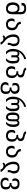

<svg xmlns="http://www.w3.org/2000/svg" viewBox="3108 -3908 1008 7265"><g transform="rotate(90 3612.5 -276.0)"><path d="M300.8 0Q186.5 0 128.9 -63.7Q71.3 -127.4 71.3 -256.3Q71.3 -383.3 127.7 -447Q184.1 -510.7 292 -510.7Q343.3 -510.7 375 -496.1Q406.7 -481.4 424.3 -449.7H434.1V-575.7Q434.1 -606 422.1 -627.9Q410.2 -649.9 390.9 -664.1Q371.6 -678.2 347.2 -684.8Q322.8 -691.4 297.9 -691.4Q275.9 -691.4 254.9 -686.3Q233.9 -681.2 217.8 -671.6Q201.7 -662.1 191.9 -648.2Q182.1 -634.3 182.1 -616.7V-586.4H90.8V-616.7Q90.8 -760.3 293.5 -760.3Q519.5 -760.3 519.5 -575.7V-241.7Q519.5 -120.1 465.1 -60.1Q410.6 0 300.8 0ZM306.6 -70.8Q365.7 -70.8 396.7 -114Q427.7 -157.2 427.7 -247.1Q427.7 -342.8 394 -391.6Q360.4 -440.4 299.3 -440.4Q264.2 -440.4 238.3 -424.8Q212.4 -409.2 195.8 -383.3Q179.2 -357.4 171.1 -324.5Q163.1 -291.5 163.1 -257.3Q163.1 -222.2 171.4 -188.7Q179.7 -155.3 197.3 -129.2Q214.8 -103 241.9 -86.9Q269 -70.8 306.6 -70.8Z M899.4 0Q844.7 0 803.7 -14.6Q762.7 -29.3 735.1 -56.9Q707.5 -84.5 693.8 -124Q680.2 -163.6 680.2 -213.9Q680.2 -229 681.6 -242.2Q683.1 -255.4 687.5 -268.1Q691.9 -280.8 699.5 -293.7Q707 -306.6 719.2 -322.3H812Q799.3 -307.1 791.5 -295.2Q783.7 -283.2 778.8 -271.7Q773.9 -260.3 772.2 -248Q770.5 -235.8 770.5 -221.2Q770.5 -186.5 778.8 -158.9Q787.1 -131.3 803.7 -111.6Q820.3 -91.8 845.2 -81.3Q870.1 -70.8 903.3 -70.8Q969.7 -70.8 1002.9 -112.1Q1036.1 -153.3 1036.1 -227.5Q1036.1 -284.2 1014.9 -319.6Q993.7 -355 943.8 -375Q800.8 -424.8 800.3 -559.6H888.7Q889.6 -481 950.7 -456.1Q998 -438 1031.7 -416.5Q1065.4 -395 1086.4 -367.4Q1107.4 -339.8 1117.2 -305.9Q1127 -272 1127 -229Q1127 -175.8 1112.8 -133.3Q1098.6 -90.8 1070.1 -61.3Q1041.5 -31.7 999 -15.9Q956.5 0 899.4 0Z M1576.2 207.5Q1570.3 180.2 1556.6 159.4Q1543 138.7 1524.2 124.8Q1505.4 110.8 1483.4 104Q1461.4 97.2 1439 97.2Q1413.1 97.2 1389.9 106.2Q1366.7 115.2 1350.1 133.8L1312.5 87.4Q1342.3 43.5 1397.5 36.6L1403.8 29.8Q1342.8 -33.7 1312.5 -113.5Q1282.2 -193.4 1282.2 -280.3Q1282.2 -396.5 1337.4 -453.4Q1392.6 -510.3 1502.9 -510.3Q1616.7 -510.3 1672.6 -452.9Q1728.5 -395.5 1728.5 -289.6Q1728.5 -269 1726.6 -255.1Q1724.6 -241.2 1720.9 -230Q1717.3 -218.8 1711.9 -208.7Q1706.5 -198.7 1699.7 -187Q1691.9 -173.3 1685.1 -154.5Q1678.2 -135.7 1678.2 -103.5Q1678.2 -93.8 1679 -85Q1679.7 -76.2 1680.7 -66.4L1603 -65.9Q1600.1 -89.4 1600.1 -109.9Q1600.1 -124.5 1601.3 -135.3Q1602.5 -146 1604.7 -154.5Q1606.9 -163.1 1609.6 -169.9Q1612.3 -176.8 1615.7 -183.6Q1620.6 -193.8 1624.8 -203.6Q1628.9 -213.4 1631.8 -224.9Q1634.8 -236.3 1636.5 -250Q1638.2 -263.7 1638.2 -282.2Q1638.2 -363.3 1605.2 -402.3Q1572.3 -441.4 1504.4 -441.4Q1436.5 -441.4 1404.5 -400.4Q1372.6 -359.4 1372.6 -272.5Q1372.6 -210.4 1386.7 -162.1Q1400.9 -113.8 1422.6 -76.4Q1444.3 -39.1 1470.5 -11.5Q1496.6 16.1 1521 35.6Q1548.8 58.6 1575.4 80.8Q1602.1 103 1622.8 124.8Q1643.6 146.5 1656.2 167.2Q1668.9 188 1668.9 207.5H1576.2Z M1935.5 0Q1833 -102.5 1833 -239.3V-289.6Q1833 -330.6 1841.8 -375.7Q1850.6 -420.9 1869.1 -466.6Q1887.7 -512.2 1917.5 -556.2Q1947.3 -600.1 1988.8 -638.9Q2030.3 -677.7 2085 -709Q2139.6 -740.2 2208.5 -760.3L2220.7 -688Q2043.5 -647.5 1937.5 -475.6H1949.2L1991.2 -505.4Q2071.8 -505.4 2106.9 -457.5H2114.3Q2131.3 -481 2159.7 -493.2Q2188 -505.4 2226.6 -505.4Q2304.2 -505.4 2342.8 -452.1Q2381.3 -398.9 2381.3 -291V-221.7Q2381.3 -102.1 2279.8 0H2183.6Q2289.1 -89.8 2289.1 -196.8V-291Q2289.1 -436.5 2224.6 -436.5H2181.6Q2149.9 -436.5 2149.9 -355V-200.2H2071.8L2072.3 -355Q2073.2 -436.5 2036.6 -436.5H1976.1Q1925.8 -436.5 1925.8 -293.5V-212.9Q1925.8 -90.3 2038.1 0H1935.5Z M2710.4 0Q2603 0 2544.7 -52.5Q2486.3 -105 2486.3 -209.5Q2486.3 -301.8 2535.6 -345.2H2621.1Q2576.7 -284.2 2576.7 -210.4Q2576.7 -140.6 2612.1 -105.7Q2647.5 -70.8 2711.4 -70.8Q2778.3 -70.8 2810.1 -109.6Q2841.8 -148.4 2841.8 -229Q2841.8 -312 2808.6 -352.3Q2775.4 -392.6 2707 -392.6H2676.3V-458.5H2716.3Q2741.7 -458.5 2761.5 -465.1Q2781.2 -471.7 2794.7 -482.9Q2808.1 -494.1 2814.9 -508.8Q2821.8 -523.4 2821.8 -539.6Q2821.8 -556.2 2813.7 -573.2Q2805.7 -590.3 2788.8 -605Q2772 -619.6 2746.3 -630.1Q2720.7 -640.6 2685.5 -645Q2543 -671.4 2543 -757.3H2627Q2627 -722.7 2743.7 -702.6Q2827.1 -692.9 2869.1 -656.7Q2911.1 -620.6 2911.1 -554.2Q2911.1 -507.3 2889.4 -474.6Q2867.7 -441.9 2820.3 -426.3V-416.5Q2850.1 -402.3 2871.3 -384.5Q2892.6 -366.7 2906.5 -343.3Q2920.4 -319.8 2927 -290Q2933.6 -260.3 2933.6 -223.1Q2933.6 -114.3 2878.7 -57.1Q2823.7 0 2710.4 0Z M3314.9 207.5Q3257.8 207.5 3215.1 194.6Q3172.4 181.6 3144 157.5Q3115.7 133.3 3101.6 98.9Q3087.4 64.5 3087.4 21Q3087.4 5.4 3089.6 -7.6Q3091.8 -20.5 3097.7 -33.2Q3103.5 -45.9 3113.5 -59.6Q3123.5 -73.2 3139.6 -90.3H3233.4Q3216.8 -71.8 3206.1 -57.9Q3195.3 -43.9 3189.2 -31.7Q3183.1 -19.5 3180.9 -7.8Q3178.7 3.9 3178.7 17.6Q3178.7 73.7 3212.2 106Q3245.6 138.2 3315.4 138.2Q3377.4 138.2 3411.1 111.1Q3444.8 84 3444.8 29.3V-18.6Q3444.8 -137.2 3329.1 -137.2H3293.5V-205.6H3329.1Q3356.9 -205.6 3377.4 -215.6Q3397.9 -225.6 3411.9 -242.2Q3425.8 -258.8 3432.6 -280.3Q3439.5 -301.8 3439.5 -325.2Q3439.5 -346.7 3433.3 -367.4Q3427.2 -388.2 3412.8 -404.5Q3398.4 -420.9 3375.5 -430.9Q3352.5 -440.9 3318.8 -440.9Q3293.9 -440.9 3272.5 -434.8Q3251 -428.7 3235.6 -416.5Q3220.2 -404.3 3211.4 -385.7Q3202.6 -367.2 3202.6 -342.8Q3202.6 -323.7 3208.3 -297.4Q3213.9 -271 3225.1 -240.7H3146.5Q3117.2 -280.8 3117.2 -342.3Q3117.2 -426.3 3170.4 -468.3Q3223.6 -510.3 3322.3 -510.3Q3428.2 -510.3 3479.5 -463.4Q3530.8 -416.5 3530.8 -330.1Q3530.8 -299.8 3524.4 -276.1Q3518.1 -252.4 3504.4 -233.9Q3490.7 -215.3 3469.7 -200.4Q3448.7 -185.5 3418.9 -173.3V-163.6Q3534.7 -142.1 3534.7 -16.6V22Q3534.7 115.2 3478.5 161.4Q3422.4 207.5 3314.9 207.5Z M3741.7 0Q3639.2 -102.5 3639.2 -239.3V-289.6Q3639.2 -330.6 3647.9 -375.7Q3656.7 -420.9 3675.3 -466.6Q3693.8 -512.2 3723.6 -556.2Q3753.4 -600.1 3794.9 -638.9Q3836.4 -677.7 3891.1 -709Q3945.8 -740.2 4014.6 -760.3L4026.9 -688Q3849.6 -647.5 3743.7 -475.6H3755.4L3797.4 -505.4Q3877.9 -505.4 3913.1 -457.5H3920.4Q3937.5 -481 3965.8 -493.2Q3994.1 -505.4 4032.7 -505.4Q4110.4 -505.4 4148.9 -452.1Q4187.5 -398.9 4187.5 -291V-221.7Q4187.5 -102.1 4085.9 0H3989.7Q4095.2 -89.8 4095.2 -196.8V-291Q4095.2 -436.5 4030.8 -436.5H3987.8Q3956.1 -436.5 3956.1 -355V-200.2H3877.9L3878.4 -355Q3879.4 -436.5 3842.8 -436.5H3782.2Q3731.9 -436.5 3731.9 -293.5V-212.9Q3731.9 -90.3 3844.2 0H3741.7Z M4414.1 0Q4329.1 0 4282.7 -63.5Q4236.3 -127 4236.3 -253.4V-268.1Q4236.3 -386.2 4282.2 -445.8Q4328.1 -505.4 4418.9 -505.4Q4455.1 -505.4 4481.9 -494.6Q4508.8 -483.9 4528.3 -457H4535.2Q4556.2 -484.4 4579.3 -494.9Q4602.5 -505.4 4631.8 -505.4Q4705.6 -505.4 4745.1 -450.4Q4784.7 -395.5 4784.7 -285.2V-252.4Q4784.7 -81.5 4668 0H4588.9Q4692.4 -85 4692.4 -242.2V-299.3Q4692.4 -436.5 4627.9 -436.5H4611.8Q4571.3 -436.5 4571.3 -347.7V-240.2Q4571.3 -116.2 4532.7 -58.1Q4494.1 0 4414.1 0ZM4412.1 -70.8Q4492.7 -70.8 4492.7 -189.5V-365.7Q4492.7 -402.3 4484.6 -419.4Q4476.6 -436.5 4459.5 -436.5L4417 -436Q4372.6 -435.5 4350.8 -403.6Q4329.1 -371.6 4329.1 -303.2V-210.9Q4329.1 -138.7 4349.4 -104.7Q4369.6 -70.8 4412.1 -70.8Z M5118.7 0Q5011.2 0 4952.9 -52.5Q4894.5 -105 4894.5 -209.5Q4894.5 -301.8 4943.8 -345.2H5029.3Q4984.9 -284.2 4984.9 -210.4Q4984.9 -140.6 5020.3 -105.7Q5055.7 -70.8 5119.6 -70.8Q5186.5 -70.8 5218.3 -109.6Q5250 -148.4 5250 -229Q5250 -312 5216.8 -352.3Q5183.6 -392.6 5115.2 -392.6H5084.5V-458.5H5124.5Q5149.9 -458.5 5169.7 -465.1Q5189.5 -471.7 5202.9 -482.9Q5216.3 -494.1 5223.1 -508.8Q5230 -523.4 5230 -539.6Q5230 -556.2 5221.9 -573.2Q5213.9 -590.3 5197 -605Q5180.2 -619.6 5154.5 -630.1Q5128.9 -640.6 5093.8 -645Q4951.2 -671.4 4951.2 -757.3H5035.2Q5035.2 -722.7 5151.9 -702.6Q5235.4 -692.9 5277.3 -656.7Q5319.3 -620.6 5319.3 -554.2Q5319.3 -507.3 5297.6 -474.6Q5275.9 -441.9 5228.5 -426.3V-416.5Q5258.3 -402.3 5279.5 -384.5Q5300.8 -366.7 5314.7 -343.3Q5328.6 -319.8 5335.2 -290Q5341.8 -260.3 5341.8 -223.1Q5341.8 -114.3 5286.9 -57.1Q5231.9 0 5118.7 0Z M5715.8 0Q5661.1 0 5620.1 -14.6Q5579.1 -29.3 5551.5 -56.9Q5523.9 -84.5 5510.3 -124Q5496.6 -163.6 5496.6 -213.9Q5496.6 -229 5498 -242.2Q5499.5 -255.4 5503.9 -268.1Q5508.3 -280.8 5515.9 -293.7Q5523.4 -306.6 5535.6 -322.3H5628.4Q5615.7 -307.1 5607.9 -295.2Q5600.1 -283.2 5595.2 -271.7Q5590.3 -260.3 5588.6 -248Q5586.9 -235.8 5586.9 -221.2Q5586.9 -186.5 5595.2 -158.9Q5603.5 -131.3 5620.1 -111.6Q5636.7 -91.8 5661.6 -81.3Q5686.5 -70.8 5719.7 -70.8Q5786.1 -70.8 5819.3 -112.1Q5852.5 -153.3 5852.5 -227.5Q5852.5 -284.2 5831.3 -319.6Q5810.1 -355 5760.3 -375Q5617.2 -424.8 5616.7 -559.6H5705.1Q5706.1 -481 5767.1 -456.1Q5814.5 -438 5848.1 -416.5Q5881.8 -395 5902.8 -367.4Q5923.8 -339.8 5933.6 -305.9Q5943.4 -272 5943.4 -229Q5943.4 -175.8 5929.2 -133.3Q5915 -90.8 5886.5 -61.3Q5857.9 -31.7 5815.4 -15.9Q5772.9 0 5715.8 0Z M6392.6 207.5Q6386.7 180.2 6373 159.4Q6359.4 138.7 6340.6 124.8Q6321.8 110.8 6299.8 104Q6277.8 97.2 6255.4 97.2Q6229.5 97.2 6206.3 106.2Q6183.1 115.2 6166.5 133.8L6128.9 87.4Q6158.7 43.5 6213.9 36.6L6220.2 29.8Q6159.2 -33.7 6128.9 -113.5Q6098.6 -193.4 6098.6 -280.3Q6098.6 -396.5 6153.8 -453.4Q6209 -510.3 6319.3 -510.3Q6433.1 -510.3 6489 -452.9Q6544.9 -395.5 6544.9 -289.6Q6544.9 -269 6543 -255.1Q6541 -241.2 6537.4 -230Q6533.7 -218.8 6528.3 -208.7Q6522.9 -198.7 6516.1 -187Q6508.3 -173.3 6501.5 -154.5Q6494.6 -135.7 6494.6 -103.5Q6494.6 -93.8 6495.4 -85Q6496.1 -76.2 6497.1 -66.4L6419.4 -65.9Q6416.5 -89.4 6416.5 -109.9Q6416.5 -124.5 6417.7 -135.3Q6418.9 -146 6421.1 -154.5Q6423.3 -163.1 6426 -169.9Q6428.7 -176.8 6432.1 -183.6Q6437 -193.8 6441.2 -203.6Q6445.3 -213.4 6448.2 -224.9Q6451.2 -236.3 6452.9 -250Q6454.6 -263.7 6454.6 -282.2Q6454.6 -363.3 6421.6 -402.3Q6388.7 -441.4 6320.8 -441.4Q6252.9 -441.4 6220.9 -400.4Q6189 -359.4 6189 -272.5Q6189 -210.4 6203.1 -162.1Q6217.3 -113.8 6239 -76.4Q6260.7 -39.1 6286.9 -11.5Q6313 16.1 6337.4 35.6Q6365.2 58.6 6391.8 80.8Q6418.5 103 6439.2 124.8Q6460 146.5 6472.7 167.2Q6485.4 188 6485.4 207.5H6392.6Z M6927.2 207.5Q6870.1 207.5 6827.4 194.6Q6784.7 181.6 6756.3 157.5Q6728 133.3 6713.9 98.9Q6699.7 64.5 6699.7 21Q6699.7 5.4 6701.9 -7.6Q6704.1 -20.5 6710 -33.2Q6715.8 -45.9 6725.8 -59.6Q6735.8 -73.2 6752 -90.3H6845.7Q6829.1 -71.8 6818.4 -57.9Q6807.6 -43.9 6801.5 -31.7Q6795.4 -19.5 6793.2 -7.8Q6791 3.9 6791 17.6Q6791 73.7 6824.5 106Q6857.9 138.2 6927.7 138.2Q6989.7 138.2 7023.4 111.1Q7057.1 84 7057.1 29.3V-18.6Q7057.1 -137.2 6941.4 -137.2H6905.8V-205.6H6941.4Q6969.2 -205.6 6989.7 -215.6Q7010.3 -225.6 7024.2 -242.2Q7038.1 -258.8 7044.9 -280.3Q7051.8 -301.8 7051.8 -325.2Q7051.8 -346.7 7045.7 -367.4Q7039.6 -388.2 7025.1 -404.5Q7010.7 -420.9 6987.8 -430.9Q6964.8 -440.9 6931.2 -440.9Q6906.2 -440.9 6884.8 -434.8Q6863.3 -428.7 6847.9 -416.5Q6832.5 -404.3 6823.7 -385.7Q6814.9 -367.2 6814.9 -342.8Q6814.9 -323.7 6820.6 -297.4Q6826.2 -271 6837.4 -240.7H6758.8Q6729.5 -280.8 6729.5 -342.3Q6729.5 -426.3 6782.7 -468.3Q6835.9 -510.3 6934.6 -510.3Q7040.5 -510.3 7091.8 -463.4Q7143.1 -416.5 7143.1 -330.1Q7143.1 -299.8 7136.7 -276.1Q7130.4 -252.4 7116.7 -233.9Q7103 -215.3 7082 -200.4Q7061 -185.5 7031.2 -173.3V-163.6Q7147 -142.1 7147 -16.6V22Q7147 115.2 7090.8 161.4Q7034.7 207.5 6927.2 207.5Z"/></g></svg>

Font: Hack
Style: Regular
Weight: 400
Monospace: yes
Designer: Christopher Simpkins
Foundry: Christopher Simpkins
Version: Version 2.019; ttfautohint (v1.4.1) -l 4 -r 80 -G 350 -x 0 -